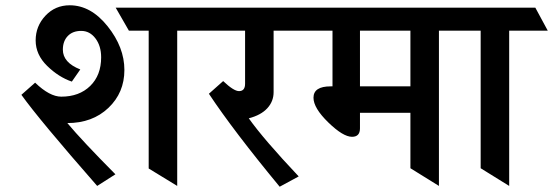

<svg xmlns="http://www.w3.org/2000/svg" viewBox="-20 -704 2094 727"><path d="M212 -338Q280 -338 321.5 -378.5Q363 -419 363 -487Q363 -530 341.5 -558.5Q320 -587 287.5 -587Q255 -587 236.5 -567.5Q218 -548 218 -516Q218 -467 284 -441L252 -395Q202 -412 158.5 -454.5Q115 -497 115 -551Q115 -605 152 -644.5Q189 -684 244 -684Q324 -684 387.5 -604.5Q451 -525 451 -439Q451 -353 390.5 -295.5Q330 -238 235 -238Q291 -171 417 -44L348 0Q129 -250 61 -345L113 -391Q168 -338 212 -338ZM651 -588V0L543 -66V-588H468L418 -675H750L800 -588Z M1016 -588V-355Q1016 -320 992 -294Q968 -268 922 -256Q978 -177 1111 -36L1039 3Q863 -210 771 -349L825 -397Q865 -359 885 -359Q908 -359 908 -387V-588H710L650 -675H1148L1207 -588Z M1232 -377H1239V-588H1108L1051 -675H1741L1798 -588H1642V0L1534 -67V-277H1343V-218Q1343 -186 1313 -186Q1279 -186 1223 -240.5Q1167 -295 1167 -334Q1167 -377 1232 -377ZM1343 -588V-377H1534V-588Z M1908 -588V0L1800 -67V-588H1698L1651 -675H2007L2054 -588Z"/></svg>

Font: Halant SemiBold
Style: Regular
Weight: 600
Designer: Hitesh Malaviya (Devanagari), Satya Rajpurohit (Latin)
Foundry: Indian Type Foundry
Version: Version 1.101;PS 1.0;hotconv 1.0.78;makeotf.lib2.5.61930; tt